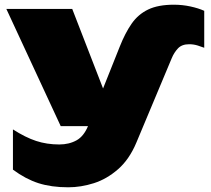

<svg xmlns="http://www.w3.org/2000/svg" viewBox="-20 -613 895 816"><path d="M238 -77 7 -575H287L418 -237L489 -415Q512 -473 539.5 -512.5Q567 -552 609.5 -572.5Q652 -593 719 -593Q755 -593 789.5 -585.5Q824 -578 848 -567V-410Q838 -414 820.5 -419.5Q803 -425 784 -425Q753 -425 736.5 -407.5Q720 -390 710 -366L560 -8Q530 64 482 106Q434 148 379 165.5Q324 183 270 183Q198 183 143.5 165.5Q89 148 35 108V-63Q88 -29 133.5 -14Q179 1 232 1Q274 1 306 -17Q336 -34 354 -77Z"/></svg>

Font: Bounded
Style: Regular
Weight: 900
Designer: Vlad Churkin
Version: Version 1.0